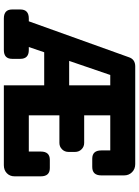

<svg xmlns="http://www.w3.org/2000/svg" viewBox="121 -862 740 1023"><g transform="rotate(90 491.5 -350.0)"><path d="M875 -245Q919 -245 919 -197V-57Q919 -32 902.5 -16Q886 0 860 0H434V-215H258L230 -133H246Q293 -133 293 -88V-44Q293 0 246 0H78Q30 0 30 -44V-88Q30 -133 78 -133H93L284 -665Q295 -700 333 -700H854Q880 -700 897 -683Q914 -666 914 -641V-519Q914 -471 869 -471H825Q781 -471 781 -519V-567H594V-428H741Q761 -428 775 -414Q789 -400 789 -379V-345Q789 -324 775 -310Q761 -296 741 -296H594V-133H787V-197Q787 -245 831 -245ZM304 -348H434V-567H379Z"/></g></svg>

Font: Solway ExtraBold
Style: Regular
Weight: 800
Designer: Mariya V. Pigoulevskaya
Foundry: The Northern Block Ltd.
Version: Version 1.000;hotconv 1.0.109;makeotfexe 2.5.65596